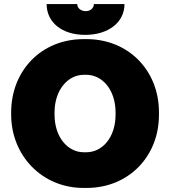

<svg xmlns="http://www.w3.org/2000/svg" viewBox="-20 -910 839 947"><path d="M210 -890C210 -800 285 -738 400 -738C515 -738 594 -800 594 -890H443C443 -870 426 -855 403 -855C380 -855 361 -869 361 -890ZM35 -345C35 -144 186 17 392 17H407C615 17 764 -139 764 -343V-357C764 -561 615 -717 407 -717H392C183 -717 35 -561 35 -355ZM249 -345V-355C249 -468 316 -541 393 -541H406C484 -541 550 -468 550 -355V-345C550 -231 484 -159 406 -159H393C316 -159 249 -231 249 -345Z"/></svg>

Font: Fixel Display Black
Style: Regular
Weight: 900
Designer: AlfaBravo + MacPaw
Foundry: Kyrylo Tkachov, Marchela Mozhyna, Serhii Makarenko, Maria Weinstein, Zakhar Kryvoshyya
Version: Version 1.211